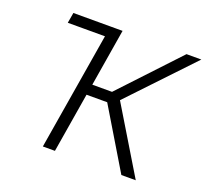

<svg xmlns="http://www.w3.org/2000/svg" viewBox="-124 -878 1104 1028"><g transform="rotate(20 427.5 -364.0)"><path d="M371.6 -727.5 361.8 -668H116.2L126.5 -727.5ZM217.3 0 337.9 -727.5H406.7L353 -401.4H465.3L771 -727.5H855.5L520.5 -374L746.6 0H664.6L460 -340.3H342.3L286.1 0Z"/></g></svg>

Font: Inter 16pt Light
Style: Italic
Weight: 300
Italic angle: -9.3988°
Version: Version 4.001;git-66647c0bb